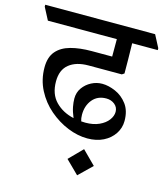

<svg xmlns="http://www.w3.org/2000/svg" viewBox="-145 -710 849 979"><g transform="rotate(15 279.0 -221.0)"><path d="M355 -17Q304 -17 251 -38.5Q198 -60 152.5 -99Q107 -138 79 -192Q51 -246 51 -311Q51 -365 77.5 -396Q104 -427 151.5 -440Q199 -453 262 -453H370V-545H6L-28 -610V-620H552L586 -555V-545H451Q452 -502 452.5 -460.5Q453 -419 453 -386L441 -378H265Q201 -378 163.5 -348Q126 -318 126 -257Q126 -190 164 -151Q202 -112 261 -99Q248 -130 243.5 -153.5Q239 -177 239 -197Q239 -229 256.5 -253.5Q274 -278 301 -292Q328 -306 358 -306Q391 -306 428 -290Q465 -274 490.5 -240Q516 -206 516 -152Q516 -115 495.5 -84Q475 -53 439 -35Q403 -17 355 -17ZM303 -93Q314 -92 325 -92Q367 -92 397.5 -106Q428 -120 444 -141.5Q460 -163 460 -185Q460 -209 441.5 -224Q423 -239 397 -239Q351 -239 324.5 -207Q298 -175 298 -127Q298 -108 303 -93ZM354 40 424 110 354 178 285 110Z"/></g></svg>

Font: Tiro Devanagari Marathi
Style: Regular
Weight: 400
Designer: Devanagari: John Hudson & Fiona Ross. Latin: John Hudson.
Foundry: Tiro Typeworks Ltd.
Version: Version 1.52